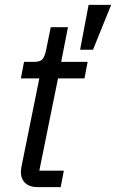

<svg xmlns="http://www.w3.org/2000/svg" viewBox="-20 -771 478 791"><path d="M438 -751 363 -566H310L345 -751ZM230 0H136Q102 0 84 -17Q66 -34 66 -63Q66 -72 69 -87L142 -448H66L79 -516H118Q145 -516 154.5 -526.5Q164 -537 170 -565L189 -659H260L232 -516H341L328 -448H219L142 -68H243Z"/></svg>

Font: Aneliza
Style: Italic
Weight: 400
Italic angle: -11.31°
Designer: Mike Abbink, Paul van der Laan, Pieter van Rosmalen
Foundry: Bold Monday
Version: Version 3.0